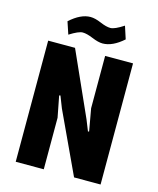

<svg xmlns="http://www.w3.org/2000/svg" viewBox="-130 -993 892 1084"><g transform="rotate(15 315.5 -451.0)"><path d="M367 -772Q342 -772 305 -787.5Q268 -803 244 -803Q220 -803 168 -770L144 -842Q207 -899 264 -899Q291 -899 327 -883.5Q363 -868 387.5 -868Q412 -868 464 -902L488 -828Q425 -772 367 -772ZM563 -708V0H408L241 -358L214 -427L207 -425L231 -301V0H67V-708H224L391 -335L417 -270L423 -273L400 -402V-708Z"/></g></svg>

Font: Magra
Style: Bold
Weight: 600
Designer: Viviana Monsalve
Foundry: Viviana Monsalve
Version: Version 1.001